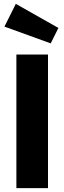

<svg xmlns="http://www.w3.org/2000/svg" viewBox="-20 -976 333 996"><path d="M229 0H65V-693H229ZM283 -831 243 -751 3 -838 62 -956Z"/></svg>

Font: FiraGOUPP
Style: Bold
Weight: 700
Designer: bBox Type
Foundry: bBox Type GmbH
Version: Version 1.001